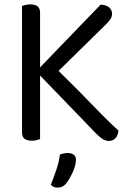

<svg xmlns="http://www.w3.org/2000/svg" viewBox="-20 -633 597 872"><path d="M162 -290V-1Q156 1 146 3.5Q136 6 124 6Q80 6 80 -31V-606Q85 -608 95.5 -610.5Q106 -613 118 -613Q162 -613 162 -576V-327L437 -612Q463 -611 476 -599Q489 -587 489 -571Q489 -558 482 -547Q475 -536 462 -523L246 -311Q337 -222 403.5 -152.5Q470 -83 518 -40Q516 -18 504.5 -5.5Q493 7 475 7Q458 7 444.5 -2.5Q431 -12 417 -26ZM280 201Q265 219 242 219Q221 219 211 206Q225 171 237 134.5Q249 98 252 69Q269 62 288 62Q304 62 314.5 69.5Q325 77 325 92Q325 104 321 119.5Q317 135 310 150Q303 165 295 178.5Q287 192 280 201Z"/></svg>

Font: Baloo Chettan 2
Style: Regular
Weight: 400
Designer: Maithili Shingre, Unnati Kotecha and Ek Type
Foundry: Ek Type
Version: Version 1.640;hotconv 1.0.111;makeotfexe 2.5.65597; ttfautoh